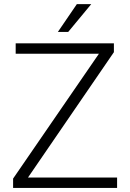

<svg xmlns="http://www.w3.org/2000/svg" viewBox="-20 -924 639 944"><path d="M555.7 -51.3V0H44.4V-45.9L466.3 -659.7H57.1V-710.9H540V-667.5L117.7 -51.3ZM264.6 -767.1 357.9 -903.8H428.7L315.4 -767.1Z"/></svg>

Font: Vazirmatn RD UI FD ExtraLight
Style: Regular
Weight: 200
Designer: Saber Rastikerdar
Foundry: Saber Rastikerdar
Version: Version 33.003